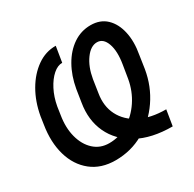

<svg xmlns="http://www.w3.org/2000/svg" viewBox="-129 -689 841 833"><g transform="rotate(-30 292.0 -272.0)"><path d="M523.4 -72.3 510.7 5.9Q406.2 5.9 336.4 -32.2Q266.6 -70.3 236.3 -135.3Q206.1 -200.2 219.7 -281.2L229.5 -343.8Q240.2 -404.8 267.1 -451.9Q293.9 -499 333.5 -525.9Q373 -552.7 420.9 -552.7Q469.2 -552.7 499.5 -523.7Q529.8 -494.6 540.5 -445.3Q551.3 -396 540 -334L530.3 -269.5Q517.1 -190.4 473.6 -127.2Q430.2 -64 365.7 -27.1Q301.3 9.8 223.6 9.8Q151.4 9.8 103.3 -28.6Q55.2 -66.9 36.1 -132.8Q17.1 -198.7 30.3 -280.3L36.1 -319.3Q47.9 -385.7 78.1 -438Q108.4 -490.2 151.9 -520.8Q195.3 -551.3 246.1 -550.8L233.4 -472.7Q210.4 -473.1 187.3 -452.9Q164.1 -432.6 146 -397.7Q127.9 -362.8 120.1 -319.3L114.3 -280.3Q104.5 -221.2 117.2 -173.1Q129.9 -125 160.9 -96.7Q191.9 -68.4 236.3 -68.4Q287.1 -68.4 331.3 -95Q375.5 -121.6 406 -167.2Q436.5 -212.9 446.3 -269.5L457 -335Q467.3 -397 453.4 -435.8Q439.5 -474.6 408.2 -474.6Q376.5 -474.6 349.9 -438Q323.2 -401.4 313.5 -344.7L303.7 -280.3Q293.5 -219.7 317.4 -172.9Q341.3 -126 394 -99.1Q446.8 -72.3 523.4 -72.3Z"/></g></svg>

Font: Inter Tight
Style: Italic
Weight: 400
Italic angle: -9.39999°
Designer: Rasmus Andersson
Foundry: rsms
Version: Version 3.002